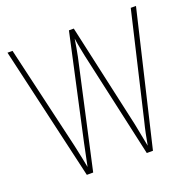

<svg xmlns="http://www.w3.org/2000/svg" viewBox="-126 -840 966 966"><g transform="rotate(-20 357.0 -357.0)"><path d="M701 -714H673L542 -156C531 -113 524 -77 516 -33C507 -80 502 -107 492 -156L368 -714H342L220 -157C214 -130 204 -80 195 -36C190 -61 183 -99 170 -157L40 -714H13L178 0H212L339 -574C345 -606 349 -624 355 -665C361 -623 366 -604 373 -567L499 0H532Z"/></g></svg>

Font: Noto Sans Gujarati Condensed Thin
Style: Regular
Weight: 100
Width: 3
Designer: Jelle Bosma - Monotype Design Team, Universal Thirst
Foundry: Monotype Imaging Inc.
Version: Version 2.106